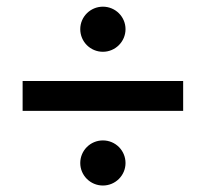

<svg xmlns="http://www.w3.org/2000/svg" viewBox="-20 -638 626 584"><path d="M48.8 -300.8H537.1V-391.6H48.8ZM293 -73.7C331.1 -73.7 361.8 -104.5 361.8 -142.1C361.8 -180.2 331.1 -210.9 293 -210.9C254.9 -210.9 224.1 -180.2 224.1 -142.1C224.1 -104.5 254.9 -73.7 293 -73.7ZM293 -480.5C330.6 -480.5 361.8 -511.2 361.8 -549.3C361.8 -586.9 331.1 -617.7 293 -617.7C254.9 -617.7 224.1 -586.9 224.1 -549.3C224.1 -511.2 254.9 -480.5 293 -480.5Z"/></svg>

Font: Cascadia Mono NF
Style: Regular
Weight: 400
Monospace: yes
Designer: Aaron Bell
Foundry: Saja Typeworks
Version: Version 2404.023